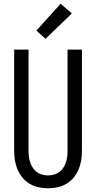

<svg xmlns="http://www.w3.org/2000/svg" viewBox="-20 -1001 515 1029"><path d="M238 8Q212 8 186.5 2.5Q161 -3 139 -16Q117 -29 100.5 -49Q84 -69 74 -92.5Q64 -116 60 -141.5Q56 -167 56 -192V-735H133V-192Q133 -176 135 -160.5Q137 -145 142 -130Q147 -115 156 -101.5Q165 -88 178 -78.5Q191 -69 206.5 -65Q222 -61 237 -61Q253 -61 268.5 -65Q284 -69 297 -78.5Q310 -88 319 -101.5Q328 -115 333 -130Q338 -145 340 -160.5Q342 -176 342 -192V-735H419V-192Q419 -167 415 -141.5Q411 -116 401 -92.5Q391 -69 374.5 -49Q358 -29 336 -16Q314 -3 288.5 2.5Q263 8 238 8ZM224 -793 175 -837 305 -981 365 -929Z"/></svg>

Font: Iosevka QP
Style: Regular
Weight: 400
Designer: Belleve Invis
Foundry: Belleve Invis
Version: Version 20.0.0; ttfautohint (v1.8.4)